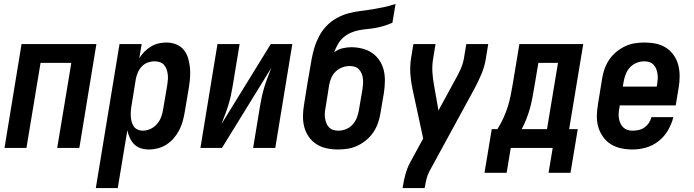

<svg xmlns="http://www.w3.org/2000/svg" viewBox="-20 -755 3540 980"><path d="M3 0 90 -530H472L385 0H272L344 -434H187L115 0Z M469 205 590 -530H703L691 -458Q702 -476 717.5 -491.5Q733 -507 751.5 -518Q770 -529 790 -533.5Q810 -538 831 -538Q856 -538 879.5 -528.5Q903 -519 918 -500.5Q933 -482 940 -458.5Q947 -435 949.5 -410Q952 -385 950 -359Q948 -333 944 -308L922 -178Q918 -155 911.5 -132.5Q905 -110 893.5 -88.5Q882 -67 866 -48.5Q850 -30 829.5 -17Q809 -4 786 2Q763 8 740 8Q718 8 698 1.5Q678 -5 664.5 -19Q651 -33 642.5 -51.5Q634 -70 630 -90L581 205ZM708 -88Q728 -88 747 -96.5Q766 -105 780 -120.5Q794 -136 801.5 -155Q809 -174 812 -193L834 -323Q836 -337 837 -350.5Q838 -364 836 -377.5Q834 -391 829.5 -403Q825 -415 816.5 -424.5Q808 -434 795 -438Q782 -442 769 -442Q751 -442 733.5 -435.5Q716 -429 703 -415Q690 -401 683 -384Q676 -367 673 -350L652 -220Q649 -205 648 -191Q647 -177 647.5 -163Q648 -149 651.5 -135.5Q655 -122 662 -111Q669 -100 681.5 -94Q694 -88 708 -88Z M1003 0 1090 -530H1203L1168 -318Q1164 -293 1158.5 -268Q1153 -243 1145.5 -218.5Q1138 -194 1128.5 -169.5Q1119 -145 1110 -121L1362 -530H1472L1385 0H1272L1307 -212Q1311 -237 1316.5 -262Q1322 -287 1329.5 -311.5Q1337 -336 1346.5 -360.5Q1356 -385 1365 -409L1113 0Z M1705 8Q1675 8 1647 2Q1619 -4 1595.5 -19Q1572 -34 1556 -57Q1540 -80 1533 -107Q1526 -134 1526.5 -163.5Q1527 -193 1532 -222L1549 -328Q1550 -334 1551 -340Q1552 -346 1553 -352L1556 -368Q1557 -374 1558 -380Q1559 -386 1560 -392Q1565 -422 1570.5 -452.5Q1576 -483 1585 -512.5Q1594 -542 1609 -570.5Q1624 -599 1646.5 -622.5Q1669 -646 1697.5 -662Q1726 -678 1756.5 -686.5Q1787 -695 1817.5 -698.5Q1848 -702 1878.5 -707Q1909 -712 1939.5 -718.5Q1970 -725 1999 -735L1983 -639Q1963 -630 1942 -623.5Q1921 -617 1899.5 -613Q1878 -609 1856.5 -607Q1835 -605 1813.5 -601Q1792 -597 1771 -588Q1750 -579 1733 -564Q1716 -549 1704.5 -529Q1693 -509 1686 -488Q1705 -503 1728 -508.5Q1751 -514 1773 -514Q1801 -514 1829 -507Q1857 -500 1879 -485Q1901 -470 1916.5 -447Q1932 -424 1938.5 -397.5Q1945 -371 1944.5 -341.5Q1944 -312 1940 -284L1922 -178Q1918 -152 1909.5 -127.5Q1901 -103 1886 -80.5Q1871 -58 1850 -40.5Q1829 -23 1805 -11.5Q1781 0 1755.5 4Q1730 8 1705 8ZM1707 -88Q1727 -88 1746.5 -96Q1766 -104 1780 -119.5Q1794 -135 1801.5 -154.5Q1809 -174 1812 -193L1830 -299Q1832 -313 1833 -326.5Q1834 -340 1832.5 -353.5Q1831 -367 1826 -379Q1821 -391 1812.5 -400.5Q1804 -410 1791.5 -414Q1779 -418 1765 -418Q1746 -418 1727 -411Q1708 -404 1693.5 -390Q1679 -376 1671 -357.5Q1663 -339 1660 -321L1642 -207Q1639 -193 1638 -179Q1637 -165 1639 -152Q1641 -139 1645.5 -127Q1650 -115 1659 -105.5Q1668 -96 1680.5 -92Q1693 -88 1707 -88Z M2035 205 2036 198Q2041 166 2049.5 134.5Q2058 103 2074 73L2140 -48L2085 -303Q2077 -340 2074.5 -378.5Q2072 -417 2078 -457L2090 -530H2203L2191 -457Q2185 -422 2187 -388Q2189 -354 2195 -322L2218 -191L2304 -349Q2319 -375 2331 -402Q2343 -429 2348 -457L2360 -530H2472L2460 -457Q2454 -417 2438 -378.5Q2422 -340 2402 -303L2172 119Q2162 138 2157 158Q2152 178 2149 198L2147 205Z M2453 127 2490 -96H2519Q2536 -123 2549.5 -152.5Q2563 -182 2572 -211Q2581 -240 2587 -270.5Q2593 -301 2598 -331L2631 -530H2957L2885 -96H2929L2892 127H2780L2801 0H2587L2566 127ZM2643 -96H2772L2828 -434H2728L2708 -316Q2703 -288 2698 -259.5Q2693 -231 2685.5 -204Q2678 -177 2667.5 -149.5Q2657 -122 2643 -96Z M3209 8Q3179 8 3150.5 2Q3122 -4 3098.5 -18.5Q3075 -33 3058.5 -56Q3042 -79 3034 -106Q3026 -133 3026.5 -163Q3027 -193 3032 -222L3053 -352Q3057 -378 3065.5 -402.5Q3074 -427 3089 -449.5Q3104 -472 3125 -489.5Q3146 -507 3170 -518.5Q3194 -530 3219.5 -534Q3245 -538 3270 -538Q3300 -538 3328.5 -532Q3357 -526 3380 -511Q3403 -496 3419 -473Q3435 -450 3442 -423Q3449 -396 3449 -366.5Q3449 -337 3444 -308L3429 -217H3143L3142 -207Q3139 -193 3138 -179Q3137 -165 3139 -151.5Q3141 -138 3146.5 -126Q3152 -114 3161 -105Q3170 -96 3182.5 -92Q3195 -88 3209 -88Q3225 -88 3240.5 -91.5Q3256 -95 3269.5 -104.5Q3283 -114 3292 -127.5Q3301 -141 3305 -157H3417Q3408 -122 3389.5 -90Q3371 -58 3342 -35Q3313 -12 3278.5 -2Q3244 8 3209 8ZM3159 -313H3332L3334 -323Q3336 -337 3337 -351Q3338 -365 3336 -378Q3334 -391 3329.5 -403Q3325 -415 3316 -424.5Q3307 -434 3294.5 -438Q3282 -442 3268 -442Q3249 -442 3229 -434Q3209 -426 3195 -410.5Q3181 -395 3173.5 -375.5Q3166 -356 3163 -337Z"/></svg>

Font: Iosevka Curly Oblique
Style: Bold
Weight: 700
Italic angle: -9°
Monospace: yes
Designer: Belleve Invis
Foundry: Belleve Invis
Version: Version 11.1.0; ttfautohint (v1.8.3)